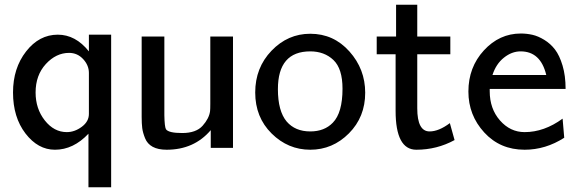

<svg xmlns="http://www.w3.org/2000/svg" viewBox="-20 -627 2448 814"><path d="M35.2 -234.9Q35.2 -337.9 90.6 -408.9Q146 -480 225.1 -480Q300.3 -480 356.9 -409.2V-480H451.2V167H355V-60.1Q291 7.8 212.9 7.8Q141.1 7.8 88.1 -61Q35.2 -129.9 35.2 -234.9ZM130.9 -234.9Q130.9 -166 169.9 -116.5Q209 -66.9 263.2 -66.9Q296.4 -66.9 326.7 -89.4Q356.9 -111.8 356.9 -144V-317.9Q356.9 -350.1 332.5 -376.5Q308.1 -402.8 272.9 -402.8Q217.8 -402.8 174.3 -355.5Q130.9 -308.1 130.9 -234.9Z M580.6 -130.9V-472.2H676.8V-138.2Q677.7 -89.4 683.6 -79.1Q694.8 -63 752.4 -63Q811.5 -63 839.1 -94Q866.7 -125 870.6 -155.8Q871.6 -165.5 871.6 -187V-472.2H967.8V0H873.5V-75.2Q802.7 7.8 686.5 7.8Q650.4 7.8 627.4 -4.6Q604.5 -17.1 595 -41Q585.4 -64.9 583 -84Q580.6 -103 580.6 -130.9Z M1295.4 -483.9Q1394.5 -483.9 1461.4 -408.9Q1528.3 -334 1528.3 -233.9Q1528.3 -130.9 1459.2 -61.5Q1390.1 7.8 1295.4 7.8Q1201.2 7.8 1131.6 -61Q1062 -129.9 1062 -234.9Q1062 -339.8 1131.1 -411.9Q1200.2 -483.9 1295.4 -483.9ZM1158.2 -249Q1158.2 -156.2 1195.3 -111.8Q1231.4 -69.8 1295.4 -69.8Q1355.5 -69.8 1391.1 -106.9Q1432.1 -148.9 1432.1 -251Q1432.1 -335.9 1393.6 -372.6Q1355 -409.2 1295.4 -409.2Q1158.2 -409.2 1158.2 -249Z M1577.1 -397V-472.2H1659.2V-606.9H1749V-472.2H1889.2V-397H1749V-168Q1749 -69.8 1801.3 -69.8Q1840.3 -69.8 1887.2 -105L1907.2 -33.2Q1832 7.8 1745.1 7.8Q1657.2 7.8 1657.2 -157.2V-397Z M1965.8 -238.8Q1965.8 -341.8 2031.5 -413.3Q2097.2 -484.9 2188 -484.9Q2212.9 -484.9 2237.1 -479.5Q2261.2 -474.1 2287.6 -458Q2314 -441.9 2333 -417Q2352.1 -392.1 2365 -349.1Q2377.9 -306.2 2377.9 -250H2056.2V-240.2Q2056.2 -166 2099.6 -116.5Q2143.1 -66.9 2204.1 -66.9Q2287.1 -66.9 2365.2 -124L2372.1 -43Q2293 7.8 2204.1 7.8Q2100.1 7.8 2033 -65.4Q1965.8 -138.7 1965.8 -238.8ZM2067.9 -309.1H2295.9Q2272 -409.2 2187 -409.2Q2149.9 -409.2 2116.5 -382.6Q2083 -356 2067.9 -309.1Z"/></svg>

Font: CMU Bright
Style: SemiBold
Weight: 600
Version: Version 0.7.0